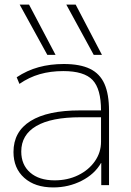

<svg xmlns="http://www.w3.org/2000/svg" viewBox="-20 -810 573 840"><path d="M187 -570 66 -790H107L223 -570ZM390 -570 270 -790H311L426 -570ZM213 10Q133 10 86 -32Q39 -74 39 -145Q39 -234 113.5 -280.5Q188 -327 330 -327H422Q422 -421 385 -460Q348 -499 257 -499Q201 -499 154 -485.5Q107 -472 65 -443L53 -472Q98 -502 149 -516Q200 -530 259 -530Q330 -530 373.5 -509Q417 -488 437 -443Q457 -398 457 -325V0H423V-97H422Q394 -48 337 -19Q280 10 213 10ZM219 -21Q276 -21 322 -43.5Q368 -66 395 -104.5Q422 -143 422 -190V-297H332Q204 -297 138.5 -258.5Q73 -220 73 -147Q73 -89 112 -55Q151 -21 219 -21Z"/></svg>

Font: M PLUS 2 ExtraLight
Style: Regular
Weight: 250
Designer: Coji Morishita
Foundry: UNDERFOREST DESIGN
Version: Version 1.001